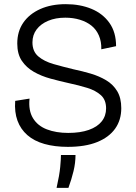

<svg xmlns="http://www.w3.org/2000/svg" viewBox="-20 -693 652 923"><path d="M306 13Q243 13 193.5 -1Q144 -15 111.5 -43.5Q79 -72 64 -113Q49 -154 53 -208L122 -219Q116 -162 138.5 -125Q161 -88 205.5 -71Q250 -54 308 -54Q366 -54 407 -68.5Q448 -83 469 -109.5Q490 -136 490 -172Q490 -213 465 -235.5Q440 -258 399.5 -270.5Q359 -283 312 -293Q267 -303 223 -315Q179 -327 143 -347.5Q107 -368 85 -400.5Q63 -433 63 -484Q63 -542 92 -584Q121 -626 173.5 -649.5Q226 -673 296 -673Q365 -673 419.5 -650.5Q474 -628 506 -583Q538 -538 538 -471L467 -456Q468 -493 455.5 -522Q443 -551 420 -569.5Q397 -588 364.5 -598Q332 -608 294 -608Q247 -608 211.5 -593Q176 -578 156 -551.5Q136 -525 136 -489Q136 -446 164 -422Q192 -398 237.5 -385Q283 -372 333 -360Q376 -351 416.5 -339Q457 -327 490.5 -307Q524 -287 543.5 -254.5Q563 -222 563 -173Q563 -116 533.5 -74.5Q504 -33 447 -10Q390 13 306 13ZM252 210Q266 148 269.5 109.5Q273 71 273 52H343Q343 90 333.5 129.5Q324 169 309 210Z"/></svg>

Font: Bricolage Grotesque 36pt Light
Style: Regular
Weight: 300
Designer: Mathieu Triay
Foundry: Atelier Triay
Version: Version 1.001;gftools[0.9.33.dev8+g029e19f]